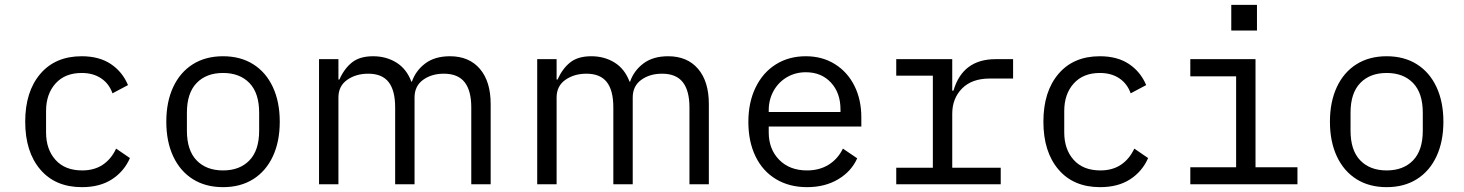

<svg xmlns="http://www.w3.org/2000/svg" viewBox="-20 -760 6040 792"><path d="M84 -258Q84 -382 146 -455Q208 -528 317 -528Q389 -528 437 -496Q485 -464 508 -409L444 -375Q430 -415 397 -437Q364 -459 317 -459Q248 -459 209 -415.5Q170 -372 170 -302V-214Q170 -144 209 -100.5Q248 -57 319 -57Q369 -57 404 -80.5Q439 -104 459 -147L516 -108Q492 -53 442 -20.5Q392 12 318 12Q208 12 146 -61Q84 -134 84 -258Z M666 -258Q666 -340 694.5 -401Q723 -462 775.5 -495Q828 -528 900 -528Q972 -528 1024.5 -495Q1077 -462 1105.5 -401Q1134 -340 1134 -258Q1134 -176 1105.5 -115Q1077 -54 1024.5 -21Q972 12 900 12Q828 12 775.5 -21Q723 -54 694.5 -115Q666 -176 666 -258ZM1049 -221V-295Q1049 -376 1009 -417.5Q969 -459 900 -459Q831 -459 791 -417.5Q751 -376 751 -295V-221Q751 -140 791 -98.5Q831 -57 900 -57Q969 -57 1009 -98.5Q1049 -140 1049 -221Z M1296 -516H1376V-432H1380Q1400 -477 1432 -502.5Q1464 -528 1519 -528Q1573 -528 1615 -502Q1657 -476 1677 -423H1679Q1695 -469 1734.5 -498.5Q1774 -528 1836 -528Q1915 -528 1959.5 -476Q2004 -424 2004 -331V0H1924V-317Q1924 -386 1896.5 -421Q1869 -456 1811 -456Q1760 -456 1725 -430.5Q1690 -405 1690 -358V0H1610V-317Q1610 -387 1583 -421.5Q1556 -456 1499 -456Q1448 -456 1412 -430.5Q1376 -405 1376 -358V0H1296Z M2196 -516H2276V-432H2280Q2300 -477 2332 -502.5Q2364 -528 2419 -528Q2473 -528 2515 -502Q2557 -476 2577 -423H2579Q2595 -469 2634.5 -498.5Q2674 -528 2736 -528Q2815 -528 2859.5 -476Q2904 -424 2904 -331V0H2824V-317Q2824 -386 2796.5 -421Q2769 -456 2711 -456Q2660 -456 2625 -430.5Q2590 -405 2590 -358V0H2510V-317Q2510 -387 2483 -421.5Q2456 -456 2399 -456Q2348 -456 2312 -430.5Q2276 -405 2276 -358V0H2196Z M3067 -257Q3067 -338 3097 -399.5Q3127 -461 3180.5 -494.5Q3234 -528 3304 -528Q3372 -528 3424 -495.5Q3476 -463 3504.5 -406Q3533 -349 3533 -276V-238H3151V-214Q3151 -145 3194 -101Q3237 -57 3309 -57Q3360 -57 3398 -80.5Q3436 -104 3457 -147L3516 -107Q3492 -53 3437.5 -20.5Q3383 12 3309 12Q3236 12 3181 -21Q3126 -54 3096.5 -115Q3067 -176 3067 -257ZM3151 -305V-298H3447V-309Q3447 -377 3407.5 -419.5Q3368 -462 3304 -462Q3261 -462 3226 -441.5Q3191 -421 3171 -385Q3151 -349 3151 -305Z M3677 -68H3828V-448H3677V-516H3908V-386H3913Q3951 -516 4087 -516H4159V-436H4062Q3989 -436 3948.5 -395Q3908 -354 3908 -291V-68H4108V0H3677Z M4284 -258Q4284 -382 4346 -455Q4408 -528 4517 -528Q4589 -528 4637 -496Q4685 -464 4708 -409L4644 -375Q4630 -415 4597 -437Q4564 -459 4517 -459Q4448 -459 4409 -415.5Q4370 -372 4370 -302V-214Q4370 -144 4409 -100.5Q4448 -57 4519 -57Q4569 -57 4604 -80.5Q4639 -104 4659 -147L4716 -108Q4692 -53 4642 -20.5Q4592 12 4518 12Q4408 12 4346 -61Q4284 -134 4284 -258Z M4890 -70H5079V-445H4890V-516H5159V-70H5332V0H4890ZM5165 -740V-634H5059V-740Z M5466 -258Q5466 -340 5494.5 -401Q5523 -462 5575.5 -495Q5628 -528 5700 -528Q5772 -528 5824.5 -495Q5877 -462 5905.5 -401Q5934 -340 5934 -258Q5934 -176 5905.5 -115Q5877 -54 5824.5 -21Q5772 12 5700 12Q5628 12 5575.5 -21Q5523 -54 5494.5 -115Q5466 -176 5466 -258ZM5849 -221V-295Q5849 -376 5809 -417.5Q5769 -459 5700 -459Q5631 -459 5591 -417.5Q5551 -376 5551 -295V-221Q5551 -140 5591 -98.5Q5631 -57 5700 -57Q5769 -57 5809 -98.5Q5849 -140 5849 -221Z"/></svg>

Font: iA Writer Duo V
Style: Regular
Weight: 400
Designer: Mike Abbink, Paul van der Laan, Pieter van Rosmalen, Oliver Reichenstein
Foundry: Information Architects Inc.
Version: Version 2.000